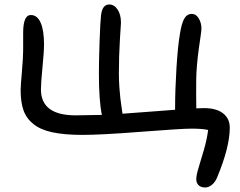

<svg xmlns="http://www.w3.org/2000/svg" viewBox="-20 -684 1069 854"><path d="M893.1 149.9Q873 149.9 863 139.6Q853 129.4 853 112.8Q853 94.7 863.3 61.8Q873.5 28.8 887 -17.6Q900.4 -64 905.8 -106Q879.9 -111.8 831.1 -111.8Q787.1 -111.8 608.4 -97.9Q429.7 -84 348.1 -84Q267.6 -84 214.4 -95.2Q161.1 -106.4 129.4 -131.6Q97.7 -156.7 84.7 -192.9Q71.8 -229 71.8 -283.2Q71.8 -300.3 77.4 -364.7Q83 -429.2 83 -460V-538.1Q83 -617.2 117.2 -617.2Q145.5 -617.2 160.6 -583.5Q175.8 -549.8 175.8 -486.8Q175.8 -454.1 168.9 -384.5Q162.1 -314.9 162.1 -286.1Q162.1 -170.9 316.9 -170.9Q355 -170.9 433.1 -172.9Q419.9 -237.3 419.9 -356.9Q419.9 -418 423.1 -504.6Q426.3 -591.3 429.2 -613.8Q434.1 -664.1 465.8 -664.1Q488.3 -664.1 503.2 -641.4Q518.1 -618.7 518.1 -583Q518.1 -582 513.4 -508.8Q508.8 -435.5 508.8 -357.9Q508.8 -326.2 511 -294.7Q513.2 -263.2 515.4 -246.1Q517.6 -229 521 -205.3Q524.4 -181.6 524.9 -178.2Q572.3 -181.6 652.3 -187.7Q732.4 -193.8 758.8 -195.8V-201.2Q758.8 -283.7 764.9 -382.1Q771 -480.5 779.8 -529.8Q787.1 -579.1 799.3 -600.6Q811.5 -622.1 833 -622.1Q852.5 -622.1 864.3 -601.8Q876 -581.5 876 -557.1Q876 -548.8 872.6 -525.6Q869.1 -502.4 864 -465.3Q858.9 -428.2 856 -393.1Q853.5 -363.3 852.8 -332.3Q852.1 -301.3 852.5 -259.8Q853 -218.3 853 -216.8V-202.1Q865.2 -203.1 887.2 -203.1Q942.9 -203.1 972.4 -179.7Q1002 -156.2 1002 -116.2Q1002 -29.8 945.8 105Q937.5 125.5 922.9 137.7Q908.2 149.9 893.1 149.9Z"/></svg>

Font: Shantell Sans Irregular
Style: Regular
Weight: 400
Designer: Stephen Nixon, Anya Danilova, Shantell Martin
Foundry: Arrow Type
Version: Version 1.006;[9816181b4]